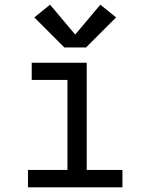

<svg xmlns="http://www.w3.org/2000/svg" viewBox="-20 -797 640 817"><path d="M99 0V-74H267V-457H115V-530H349V-74H501V0ZM254 -595 126 -723 193 -777 300 -650 407 -777 474 -723 346 -595Z"/></svg>

Font: Iosevka Curly Slab Extended
Style: Regular
Weight: 400
Width: 7
Monospace: yes
Designer: Belleve Invis
Foundry: Belleve Invis
Version: Version 11.1.0; ttfautohint (v1.8.3)